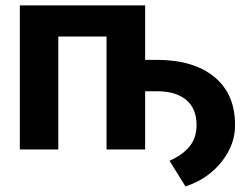

<svg xmlns="http://www.w3.org/2000/svg" viewBox="-20 -548 906 704"><path d="M512.2 -328.6H553.7Q689 -328.6 765.4 -266.4Q841.8 -204.1 841.8 -90.3Q842.8 -18.6 793 44.7Q743.2 107.9 660.2 135.7L601.6 41.5Q648.9 20.5 674.8 -10.7Q700.7 -42 700.7 -90.3Q700.7 -148.9 663.8 -180.7Q627 -212.4 560.1 -213.4H512.2V0H370.6V-414.1H193.8V0H52.7V-528.3H512.2Z"/></svg>

Font: Roboto
Style: Bold
Weight: 700
Designer: Google
Version: Version 2.134; 2016; ttfautohint (v1.6)